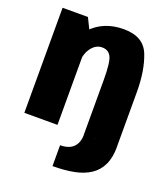

<svg xmlns="http://www.w3.org/2000/svg" viewBox="-147 -703 893 1021"><g transform="rotate(20 299.5 -192.0)"><path d="M269.5 215Q337 215 390.5 204.5Q444 194 481 169.2Q518 144.5 537.5 103.2Q557 62 557 0H369.5Q369.5 33 357 55Q344.5 77 322.2 87Q300 97 269.5 97ZM32 0H219.5V-505L175.5 -594.5H32ZM369 0H556.5V-309Q556.5 -430.5 523 -514.8Q489.5 -599 378 -599Q264.5 -599 193.8 -524.2Q123 -449.5 123 -364.5L214.5 -333Q214.5 -396 240 -432.2Q265.5 -468.5 303 -468.5Q338 -468.5 353.5 -439Q369 -409.5 369 -309.5Z"/></g></svg>

Font: Anybody SemiCondensed ExtraBold
Style: Regular
Weight: 800
Width: 4
Version: Version 1.113;gftools[0.9.25]